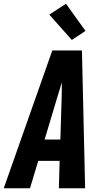

<svg xmlns="http://www.w3.org/2000/svg" viewBox="-43 -1004 563 1024"><path d="M-23 0 236 -735H394L411 0H271L275 -146H161L117 0ZM279 -260 286 -490Q286 -509 286.5 -527.5Q287 -546 287 -565Q281 -546 275.5 -527.5Q270 -509 264 -490L195 -260ZM340 -791 220 -926 309 -984 413 -839Z"/></svg>

Font: Iosevka Heavy Oblique
Style: Regular
Weight: 900
Italic angle: -9°
Monospace: yes
Designer: Belleve Invis
Foundry: Belleve Invis
Version: Version 32.5.0; ttfautohint (v1.8.4)